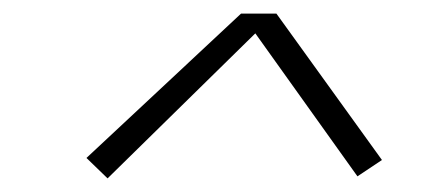

<svg xmlns="http://www.w3.org/2000/svg" viewBox="-20 -723 640 282"><path d="M138 -461 107 -491 334 -703H386L541 -488L505 -464L355 -674Z"/></svg>

Font: Iosevka Aile Extralight
Style: Italic
Weight: 200
Italic angle: -9°
Designer: Belleve Invis
Foundry: Belleve Invis
Version: Version 31.1.0; ttfautohint (v1.8.4)